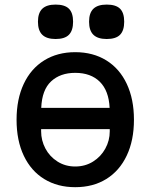

<svg xmlns="http://www.w3.org/2000/svg" viewBox="-20 -782 640 817"><path d="M50.5 -272.5Q50.5 -360 81 -425Q111.5 -490 168 -525Q224.5 -560 300 -560Q376 -560 432.5 -525Q489 -490 519.5 -425Q550 -360 550 -272.5Q550 -184.5 519.2 -119.8Q488.5 -55 432.2 -20.2Q376 14.5 300 14.5Q225 14.5 168.8 -19.8Q112.5 -54 81.5 -118.8Q50.5 -183.5 50.5 -272.5ZM447 -222.5V-232.5H155V-223.5Q155 -184.5 173.2 -150Q191.5 -115.5 224.8 -94.5Q258 -73.5 300 -73.5Q342.5 -73.5 376 -94.5Q409.5 -115.5 428.2 -149.8Q447 -184 447 -222.5ZM300 -472Q236.5 -472 197.5 -435.8Q158.5 -399.5 155.5 -323H446.5Q443 -396 404.8 -434Q366.5 -472 300 -472ZM141.5 -689.5Q141.5 -727 160 -744.8Q178.5 -762.5 216.5 -762.5Q255.5 -762.5 273.2 -745Q291 -727.5 291 -689.5Q291 -652 273.2 -634Q255.5 -616 216.5 -616Q178.5 -616 160 -634Q141.5 -652 141.5 -689.5ZM359 -689.5Q359 -727 377.5 -744.8Q396 -762.5 434 -762.5Q473 -762.5 490.8 -745Q508.5 -727.5 508.5 -689.5Q508.5 -652 490.8 -634Q473 -616 434 -616Q396 -616 377.5 -634Q359 -652 359 -689.5Z"/></svg>

Font: JuliaMono Medium
Style: Regular
Weight: 500
Monospace: yes
Designer: cormullion
Foundry: corm
Version: Version 0.054; ttfautohint (v1.8.4)